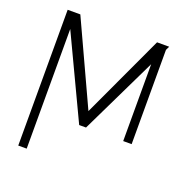

<svg xmlns="http://www.w3.org/2000/svg" viewBox="-130 -648 942 972"><g transform="rotate(20 340.5 -162.0)"><path d="M345.2 -82.4 552.6 -528.4H617.9L608 -507.8V0H562.5V-414.1L362.2 0H325.3L116.5 -441.4V203.1H71V-528.4H139.2Z"/></g></svg>

Font: Inter UI Thin
Style: Regular
Weight: 100
Designer: Rasmus Andersson
Foundry: rsms
Version: 3.2;8d6f07862